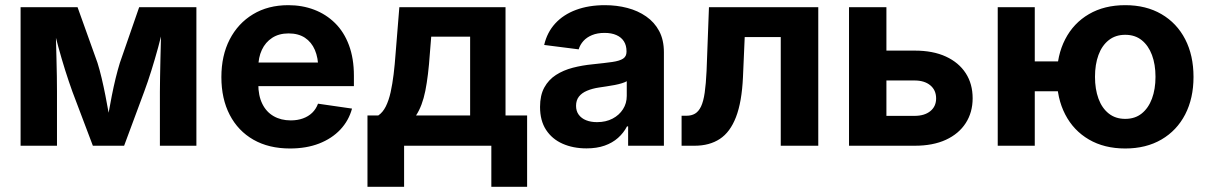

<svg xmlns="http://www.w3.org/2000/svg" viewBox="-20 -567 4701 747"><path d="M60.1 0V-539.1H281.7L359.4 -322.3Q367.7 -295.9 375.5 -262.9Q383.3 -230 390.1 -195.3Q397 -160.6 402.8 -127.4Q408.7 -94.2 412.6 -67.4H392.1Q396.5 -93.8 402.3 -126.7Q408.2 -159.7 415 -194.6Q421.9 -229.5 429.9 -262.5Q438 -295.4 446.3 -322.3L521.5 -539.1H744.1V0H602.1V-210.4Q602.1 -236.3 602.8 -269Q603.5 -301.8 604.2 -337.9Q605 -374 606 -409.9Q606.9 -445.8 606.9 -479H618.7Q608.4 -430.7 595.5 -383.3Q582.5 -335.9 568.8 -292.2Q555.2 -248.5 541 -210.4L462.9 0H341.3L261.7 -210.4Q247.6 -249.5 233.6 -293.7Q219.7 -337.9 206.8 -385Q193.8 -432.1 183.6 -479H196.8Q196.8 -447.8 197.8 -411.9Q198.7 -376 199.7 -339.6Q200.7 -303.2 201.2 -270Q201.7 -236.8 201.7 -210.4V0Z M1108.4 10.7Q1025.9 10.7 966.1 -23.4Q906.2 -57.6 873.8 -120.1Q841.3 -182.6 841.3 -267.1Q841.3 -350.6 873.5 -413.3Q905.8 -476.1 964.4 -511.5Q1022.9 -546.9 1101.6 -546.9Q1155.8 -546.9 1202.1 -529.3Q1248.5 -511.7 1283.4 -477.3Q1318.4 -442.9 1337.6 -391.4Q1356.9 -339.8 1356.9 -272.5V-231.9H899.4V-323.7H1286.1L1218.3 -299.8Q1218.3 -341.8 1205.1 -372.6Q1191.9 -403.3 1166.3 -420.2Q1140.6 -437 1103 -437Q1065.4 -437 1039.1 -419.9Q1012.7 -402.8 998.8 -373Q984.9 -343.3 984.9 -304.7V-240.2Q984.9 -194.8 1000.5 -163.1Q1016.1 -131.3 1044.7 -115Q1073.2 -98.6 1111.3 -98.6Q1137.2 -98.6 1158.4 -106.2Q1179.7 -113.8 1194.6 -128.2Q1209.5 -142.6 1217.3 -163.6L1349.6 -144.5Q1336.9 -97.7 1304 -62.7Q1271 -27.8 1221.4 -8.5Q1171.9 10.7 1108.4 10.7Z M1409.7 159.7V-117.7H1451.7Q1469.2 -129.4 1481 -152.8Q1492.7 -176.3 1499.8 -208.3Q1506.8 -240.2 1511.5 -278.3Q1516.1 -316.4 1519 -357.4L1533.7 -539.1H1946.8V-117.7H2030.8V159.7H1891.6V0H1552.2V159.7ZM1598.6 -117.7H1809.1V-424.3H1657.7L1652.3 -357.4Q1646.5 -272.5 1634.8 -213.6Q1623 -154.8 1598.6 -117.7Z M2261.7 10.3Q2210 10.3 2168.9 -7.8Q2127.9 -25.9 2104.5 -61.8Q2081.1 -97.7 2081.1 -150.9Q2081.1 -196.3 2097.7 -226.6Q2114.3 -256.8 2143.1 -275.4Q2171.9 -293.9 2208.7 -303.5Q2245.6 -313 2286.1 -316.9Q2333.5 -321.8 2362.3 -325.9Q2391.1 -330.1 2404.3 -338.9Q2417.5 -347.7 2417.5 -365.2V-367.7Q2417.5 -390.1 2407.5 -406Q2397.5 -421.9 2378.4 -430.4Q2359.4 -439 2332 -439Q2304.2 -439 2283.4 -430.4Q2262.7 -421.9 2249.8 -407.5Q2236.8 -393.1 2231.4 -375L2097.2 -392.1Q2108.4 -440.9 2140.1 -475.6Q2171.9 -510.3 2221.2 -528.6Q2270.5 -546.9 2333.5 -546.9Q2379.4 -546.9 2420.7 -536.1Q2461.9 -525.4 2494.1 -502.9Q2526.4 -480.5 2544.7 -446Q2563 -411.6 2563 -363.8V0H2423.8V-75.2H2419.4Q2406.2 -49.8 2384.5 -30.5Q2362.8 -11.2 2332.5 -0.5Q2302.2 10.3 2261.7 10.3ZM2302.7 -91.8Q2337.4 -91.8 2363.3 -105.5Q2389.2 -119.1 2403.8 -142.1Q2418.5 -165 2418.5 -193.8V-251Q2412.1 -247.1 2399.7 -243.2Q2387.2 -239.3 2371.6 -236.3Q2356 -233.4 2340.1 -231Q2324.2 -228.5 2311 -226.6Q2284.7 -222.7 2264.2 -214.1Q2243.7 -205.6 2232.4 -191.2Q2221.2 -176.8 2221.2 -155.3Q2221.2 -134.8 2231.7 -120.6Q2242.2 -106.4 2260.5 -99.1Q2278.8 -91.8 2302.7 -91.8Z M2631.8 0V-116.7H2650.9Q2670.4 -116.7 2684.3 -125Q2698.2 -133.3 2707.5 -152.8Q2716.8 -172.4 2721.7 -206.3Q2726.6 -240.2 2729 -291L2738.3 -539.1H3163.6V0H3017.6V-422.9H2877.4L2870.6 -266.6Q2866.2 -170.4 2843.5 -111.6Q2820.8 -52.7 2780.5 -26.4Q2740.2 0 2682.6 0Z M3377.9 -370.1H3539.1Q3609.9 -370.1 3660.2 -346.9Q3710.4 -323.7 3737.3 -282.2Q3764.2 -240.7 3764.2 -184.6Q3764.2 -129.9 3737.3 -88.1Q3710.4 -46.4 3660.2 -23.2Q3609.9 0 3539.1 0H3283.2V-539.1H3428.7V-116.2H3538.1Q3576.7 -116.2 3599.4 -134.5Q3622.1 -152.8 3622.1 -184.1Q3622.1 -216.3 3599.4 -235.1Q3576.7 -253.9 3538.1 -253.9H3377.9Z M3861.8 0V-539.1H4005.9V0ZM3965.3 -211.9V-328.1H4137.7V-211.9ZM4357.9 10.7Q4276.4 10.7 4216.6 -24.2Q4156.7 -59.1 4124.3 -121.8Q4091.8 -184.6 4091.8 -267.6Q4091.8 -351.6 4124.3 -414.3Q4156.7 -477.1 4216.6 -512Q4276.4 -546.9 4357.9 -546.9Q4439 -546.9 4498.8 -512Q4558.6 -477.1 4591.1 -414.3Q4623.5 -351.6 4623.5 -267.6Q4623.5 -184.6 4591.1 -121.8Q4558.6 -59.1 4498.8 -24.2Q4439 10.7 4357.9 10.7ZM4357.9 -104.5Q4396 -104.5 4422.1 -125.5Q4448.2 -146.5 4461.9 -183.3Q4475.6 -220.2 4475.6 -268.1Q4475.6 -316.4 4461.9 -353Q4448.2 -389.6 4422.1 -410.6Q4396 -431.6 4357.9 -431.6Q4319.8 -431.6 4293.5 -410.6Q4267.1 -389.6 4253.7 -353Q4240.2 -316.4 4240.2 -268.1Q4240.2 -220.2 4253.7 -183.3Q4267.1 -146.5 4293.5 -125.5Q4319.8 -104.5 4357.9 -104.5Z"/></svg>

Font: Inter 18pt
Style: Bold
Weight: 700
Designer: Rasmus Andersson
Foundry: rsms
Version: Version 4.001;git-66647c0bb